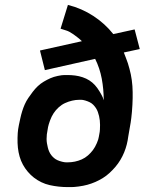

<svg xmlns="http://www.w3.org/2000/svg" viewBox="-20 -755 640 783"><path d="M257 8Q238 8 219.5 6Q201 4 183 0Q165 -4 148.5 -12Q132 -20 118.5 -30.5Q105 -41 93.5 -54.5Q82 -68 73.5 -83.5Q65 -99 60 -116.5Q55 -134 53 -152.5Q51 -171 51.5 -193Q52 -215 54 -228L57 -245Q60 -259 63 -273Q66 -287 70.5 -301.5Q75 -316 81 -329.5Q87 -343 95.5 -355.5Q104 -368 113.5 -380.5Q123 -393 134 -403.5Q145 -414 158.5 -422Q172 -430 185.5 -436Q199 -442 216 -445.5Q233 -449 243 -449H255Q271 -449 286.5 -447Q302 -445 317 -440Q332 -435 344.5 -427Q357 -419 367 -408Q377 -397 386 -382Q395 -367 399 -358L403 -346Q403 -391 395 -434Q387 -477 368 -515L163 -469L143 -549L314 -587Q307 -594 297.5 -601.5Q288 -609 279.5 -615Q271 -621 263.5 -625Q256 -629 249 -631L227 -638L257 -735Q313 -721 360.5 -690Q408 -659 442 -616L529 -635L550 -555L485 -541Q489 -530 493.5 -519Q498 -508 501.5 -497Q505 -486 508 -474.5Q511 -463 513.5 -451.5Q516 -440 517.5 -428Q519 -416 520 -404Q521 -392 521 -379.5Q521 -367 521 -355Q521 -343 520 -327.5Q519 -312 518 -298.5Q517 -285 515.5 -274.5Q514 -264 513 -256L503 -198Q501 -182 497 -166Q493 -150 486.5 -134Q480 -118 471 -103Q462 -88 451 -75Q440 -62 427 -50Q414 -38 399.5 -29Q385 -20 369 -13Q353 -6 336.5 -1.5Q320 3 301 5.5Q282 8 271 8ZM249 -93H257Q271 -93 285.5 -96Q300 -99 313.5 -105Q327 -111 338.5 -121Q350 -131 359 -143Q368 -155 375 -171.5Q382 -188 383 -197L385 -208Q387 -217 387.5 -226.5Q388 -236 388 -245.5Q388 -255 387 -264Q386 -273 384 -281.5Q382 -290 379 -298.5Q376 -307 371 -314.5Q366 -322 360 -328Q354 -334 346 -338Q338 -342 328 -345Q318 -348 312 -348H303Q289 -348 274 -344.5Q259 -341 245 -334.5Q231 -328 219 -317Q207 -306 198.5 -293Q190 -280 184 -263.5Q178 -247 176 -237L174 -225Q172 -216 171 -207Q170 -198 170 -188.5Q170 -179 171.5 -170.5Q173 -162 175 -153.5Q177 -145 180.5 -137Q184 -129 189 -122.5Q194 -116 200.5 -110.5Q207 -105 215 -101.5Q223 -98 233 -95.5Q243 -93 249 -93Z"/></svg>

Font: Iosevka Aile Oblique
Style: Bold
Weight: 700
Italic angle: -9°
Designer: Belleve Invis
Foundry: Belleve Invis
Version: Version 31.1.0; ttfautohint (v1.8.4)